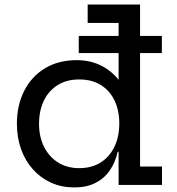

<svg xmlns="http://www.w3.org/2000/svg" viewBox="-20 -810 776 841"><path d="M325 -577.5V-652.5H689V-577.5ZM499.5 0V-193L502.5 -239.5V-308.5L499.5 -394V-709.5H364V-790H593.5V-80.5H689.5V0ZM316 -546.5Q379 -546.5 429.2 -519.5Q479.5 -492.5 513.8 -441Q548 -389.5 562.5 -315.5L502.5 -269.5Q502.5 -326 481.8 -369.5Q461 -413 421.8 -437.5Q382.5 -462 326.5 -462Q272 -462 232.5 -437.2Q193 -412.5 172 -368.8Q151 -325 151 -267.5Q151 -210.5 173 -166.8Q195 -123 234.5 -98.2Q274 -73.5 326.5 -73.5Q381.5 -73.5 420.8 -98.2Q460 -123 481.2 -167.2Q502.5 -211.5 502.5 -269.5L517.5 -145.5H495.5Q485.5 -99.5 461.5 -64.2Q437.5 -29 398.5 -9Q359.5 11 305.5 11Q250.5 11 204.5 -9.5Q158.5 -30 124.8 -67.5Q91 -105 72.5 -156Q54 -207 54 -267.5Q54 -349.5 86.2 -412.5Q118.5 -475.5 177.2 -511Q236 -546.5 316 -546.5Z"/></svg>

Font: Hepta Slab ExtraLight Medium
Style: Regular
Weight: 500
Version: Version 1.100